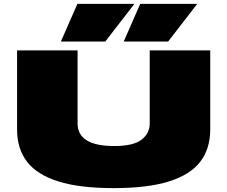

<svg xmlns="http://www.w3.org/2000/svg" viewBox="-20 -960 1172 990"><path d="M68 -292V-700H380V-324Q380 -207 569 -207Q667 -207 709.5 -239.5Q752 -272 752 -324V-700H1064V-292Q1064 -193 1012.5 -126Q961 -59 851 -24.5Q741 10 566 10Q391 10 281 -24.5Q171 -59 119.5 -126Q68 -193 68 -292ZM618 -746 703 -940H997L847 -746ZM294 -746 379 -940H673L523 -746Z"/></svg>

Font: Georama ExtraExtended Black
Style: Regular
Weight: 900
Width: 8
Designer: Jean-Baptiste Levee
Foundry: Production Type
Version: Version 1.000